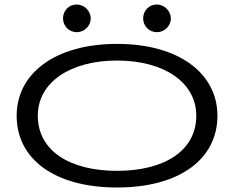

<svg xmlns="http://www.w3.org/2000/svg" viewBox="-20 -822 1040 853"><path d="M321 -679C354 -679 383 -706 383 -740C383 -773 354 -802 321 -802C286 -802 260 -775 260 -740C260 -706 287 -679 321 -679ZM677 -679C710 -679 739 -706 739 -740C739 -773 710 -802 677 -802C642 -802 616 -775 616 -740C616 -706 643 -679 677 -679ZM500 11C776 11 946 -114 946 -308C946 -495 776 -627 500 -627C224 -627 54 -495 54 -308C54 -114 224 11 500 11ZM500 -63C290 -63 148 -152 148 -308C148 -455 290 -553 500 -553C710 -553 852 -455 852 -308C852 -152 710 -63 500 -63Z"/></svg>

Font: Inconsolata UltraExpanded
Style: Regular
Weight: 400
Width: 9
Monospace: yes
Designer: Raph Levien, Cyreal, Brenton Simpson
Foundry: Raph Levien, Cyreal, Google
Version: Version 3.100